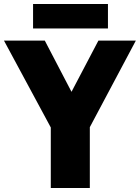

<svg xmlns="http://www.w3.org/2000/svg" viewBox="-56 -944 702 964"><path d="M199 0V-304L-36 -740H169L303 -483L438 -740H626L395 -305.5V0ZM110 -801V-924H486V-801Z"/></svg>

Font: Encode Sans Condensed Condensed Black
Style: Regular
Weight: 900
Width: 3
Designer: Multiple Designers
Foundry: Impallari Type
Version: Version 3.000; ttfautohint (v1.8.3) -l 8 -r 50 -G 200 -x 14 